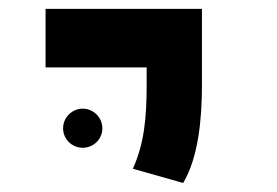

<svg xmlns="http://www.w3.org/2000/svg" viewBox="-20 -606 626 434"><path d="M394 -192.4C428.7 -250.5 436.5 -338.4 436.5 -414.1V-585.9H83V-453.6H311.5V-414.1C311.5 -338.4 305.7 -280.8 280.3 -224.6ZM167 -272C191.4 -272 211.4 -291.5 211.4 -315.9C211.4 -340.3 191.4 -360.4 167 -360.4C142.6 -360.4 122.6 -340.3 122.6 -315.9C122.6 -291.5 142.6 -272 167 -272Z"/></svg>

Font: Cascadia Mono NF
Style: Bold
Weight: 700
Monospace: yes
Designer: Aaron Bell
Foundry: Saja Typeworks
Version: Version 2404.023